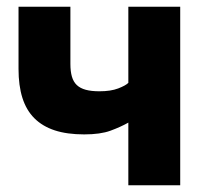

<svg xmlns="http://www.w3.org/2000/svg" viewBox="-20 -550 615 570"><path d="M361 0V-186Q338 -173 308 -162Q278 -151 230 -151Q179 -151 142.5 -163Q106 -175 82 -199Q58 -223 46.5 -259.5Q35 -296 35 -345V-530H189V-360Q189 -338 193.5 -322.5Q198 -307 208 -297.5Q218 -288 234.5 -283.5Q251 -279 275 -279Q309 -279 331 -287.5Q353 -296 361 -304V-530H515V0Z"/></svg>

Font: Golos Text VF
Style: Regular
Weight: 400
Designer: A.Korolkova, Vitaly Kuzmin
Foundry: ParaType Ltd
Version: Version 2.003